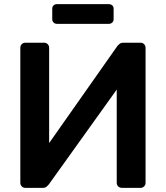

<svg xmlns="http://www.w3.org/2000/svg" viewBox="-20 -906 800 926"><path d="M102 0Q92 0 85 -7Q78 -14 78 -25V-675Q78 -686 85 -693Q92 -700 103 -700H193Q203 -700 210 -693Q217 -686 217 -675V-216L546 -684Q550 -689 557 -694.5Q564 -700 575 -700H658Q668 -700 675 -693Q682 -686 682 -675V-24Q682 -14 675 -7Q668 0 658 0H568Q557 0 550 -7Q543 -14 543 -24V-474L215 -16Q211 -11 204.5 -5.5Q198 0 186 0ZM254 -791Q245 -791 238.5 -797.5Q232 -804 232 -813V-864Q232 -874 238.5 -880Q245 -886 254 -886H505Q515 -886 521.5 -880Q528 -874 528 -864V-813Q528 -804 521.5 -797.5Q515 -791 505 -791Z"/></svg>

Font: Rubik Medium
Style: Regular
Weight: 500
Designer: Hubert and Fischer
Foundry: Hubert and Fischer
Version: Version 2.300; ttfautohint (v1.8.4.7-5d5b);gftools[0.9.30]